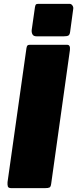

<svg xmlns="http://www.w3.org/2000/svg" viewBox="-20 -974 400 994"><path d="M328 -742Q345 -742 342 -715L245 -23Q243 -7 236.5 -3.5Q230 0 213 0H39Q23 0 20.5 -9Q18 -18 19 -31L117 -725Q119 -736 122.5 -739Q126 -742 134 -742ZM359 -927 343 -809Q341 -794 334 -790Q327 -786 310 -786H169Q154 -786 148.5 -795.5Q143 -805 144 -818L161 -937Q163 -948 166 -951Q169 -954 178 -954H341Q349 -954 355 -945.5Q361 -937 359 -927Z"/></svg>

Font: Libre Franklin Black
Style: Italic
Weight: 900
Italic angle: -8°
Designer: Pablo Impallari, Rodrigo Fuenzalida, Nhung Nguyen
Foundry: Impallari Type
Version: Version 3.000